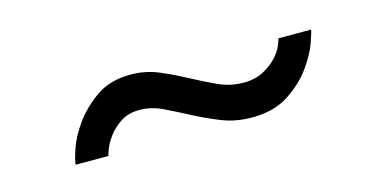

<svg xmlns="http://www.w3.org/2000/svg" viewBox="-30 -440 592 295"><g transform="rotate(-15 266.0 -293.0)"><path d="M65 -237Q65 -243 71 -261Q77 -279 91 -298.5Q105 -318 127 -333.5Q149 -349 182 -349Q206 -349 227 -340Q248 -331 267.5 -320.5Q287 -310 306.5 -301Q326 -292 347 -292Q366 -292 379.5 -299.5Q393 -307 401 -316Q409 -325 412.5 -333.5Q416 -342 416 -344H468Q468 -341 462 -324Q456 -307 442 -287.5Q428 -268 404.5 -252.5Q381 -237 346 -237Q320 -237 298.5 -245.5Q277 -254 257 -264.5Q237 -275 218.5 -284Q200 -293 181 -293Q163 -293 150.5 -284.5Q138 -276 130.5 -265.5Q123 -255 120 -246.5Q117 -238 117 -237H65Z"/></g></svg>

Font: PTCRaleway Medium
Style: Regular
Weight: 500
Designer: Matt McInerney, Pablo Impallari, Rodrigo Fuenzalida
Foundry: Matt McInerney, Pablo Impallari, Rodrigo Fuenzalida
Version: Version 3.000g; ttfautohint (v1.5) -l 8 -r 28 -G 28 -x 14 -D